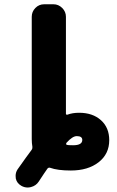

<svg xmlns="http://www.w3.org/2000/svg" viewBox="-20 -794 540 883"><path d="M78.1 60.5Q57.6 48.8 52.7 27.3Q51.8 20.5 51.8 14.6Q51.8 -1 60.5 -14.6Q104.5 -77.1 126 -105.5Q129.9 -111.3 128.9 -119.1Q126 -135.7 126 -154.3V-716.8Q126 -740.2 142.6 -757.3Q159.2 -774.4 183.6 -774.4H225.6Q249 -774.4 266.1 -757.3Q283.2 -740.2 283.2 -716.8V-270.5Q283.2 -268.6 285.2 -267.1Q287.1 -265.6 290 -266.6Q313.5 -275.4 343.8 -275.4Q406.2 -275.4 444.3 -241.2Q482.4 -207 482.4 -149.4Q482.4 -85.9 433.6 -47.9Q384.8 -9.8 305.7 -9.8Q245.1 -9.8 210 -22.5Q203.1 -24.4 198.2 -18.6Q185.5 -1 158.2 41Q145.5 60.5 122.1 66.4Q114.3 68.4 107.4 68.4Q91.8 68.4 78.1 60.5ZM286.1 -137.7Q284.2 -134.8 284.2 -132.8Q284.2 -130.9 285.2 -128.9Q286.1 -128.9 287.1 -127.9Q291 -126 316.4 -126Q358.4 -126 358.4 -150.4Q358.4 -168 333 -168Q313.5 -168 286.1 -137.7Z"/></svg>

Font: Rounded Mgen+ 2m bold
Style: Bold
Weight: 700
Designer: [Source Han Sans]
Ryoko NISHIZUKA  (kana & ideographs); Paul D. Hunt (Latin, Greek & Cyrillic); Wenlong ZHANG  (bopomofo
Version: Version 1.059.20150602